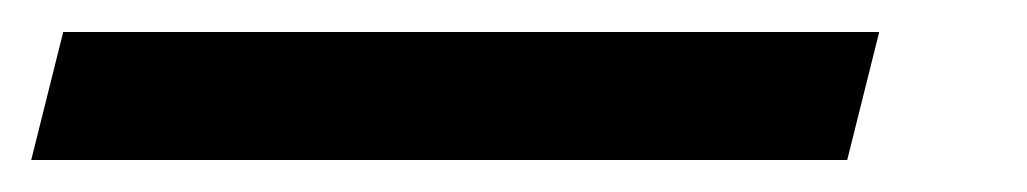

<svg xmlns="http://www.w3.org/2000/svg" viewBox="-122 40 642 120"><path d="M407.5 140H-102.5L-82.5 60H427.5Z"/></svg>

Font: Funnel Sans Light
Style: Bold Italic
Weight: 700
Italic angle: -14.036°
Version: Version 1.000